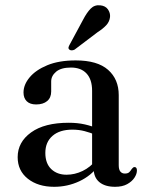

<svg xmlns="http://www.w3.org/2000/svg" viewBox="-20 -708 568 739"><path d="M340.5 -59.5V-68.5L334.5 -71V-358.5Q334.5 -402 313.2 -425Q292 -448 253 -448Q215 -448 196 -432Q177 -416 177 -394.5V-356Q177 -332 161.5 -319Q146 -306 119 -306Q95.5 -306 83 -318.2Q70.5 -330.5 70.5 -352Q70.5 -382 94 -410.2Q117.5 -438.5 162.2 -457Q207 -475.5 271.5 -475.5Q355 -475.5 396 -439.2Q437 -403 437 -342V-72Q437 -55.5 443.2 -47.8Q449.5 -40 460.5 -40Q472.5 -40 478 -45.8Q483.5 -51.5 487 -57.5Q489.5 -60.5 492 -62.8Q494.5 -65 498 -65Q502.5 -65 504.8 -61.5Q507 -58 507 -52Q507 -38.5 497.5 -24Q488 -9.5 469.5 0.8Q451 11 423 11Q384 11 362.2 -7.2Q340.5 -25.5 340.5 -59.5ZM48 -103Q48 -161 99.5 -198.2Q151 -235.5 244.5 -235.5Q278.5 -235.5 306.2 -229.2Q334 -223 355.5 -213L348 -189Q327.5 -197.5 305.8 -203.2Q284 -209 258.5 -209Q209.5 -209 182 -185Q154.5 -161 154.5 -119.5Q154.5 -79 177.2 -57.2Q200 -35.5 236 -35.5Q268 -35.5 298 -50Q328 -64.5 350 -92L359.5 -71Q331 -31.5 285.2 -10.2Q239.5 11 188.5 11Q126.5 11 87.2 -20Q48 -51 48 -103ZM300 -632.5Q314 -659.5 329 -674.8Q344 -690 366 -687.5Q386 -685.5 395.5 -671.8Q405 -658 403.5 -642.5Q401.5 -624.5 389 -611Q376.5 -597.5 355.5 -584L267 -517Q262 -514.5 256.5 -514.2Q251 -514 247 -517Q242.5 -521 243.8 -526Q245 -531 248 -536Z"/></svg>

Font: Fraunces 36pt
Style: Regular
Weight: 400
Version: Version 1.000;[b76b70a41]